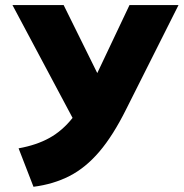

<svg xmlns="http://www.w3.org/2000/svg" viewBox="-20 -720 721 754"><path d="M111.5 13.5 53 -137.5Q123 -150 174 -178.2Q225 -206.5 265 -257L29 -700H230L362 -433L488.5 -700H681L475.5 -291Q424 -187.5 370 -124.2Q316 -61 253 -28.8Q190 3.5 111.5 13.5Z"/></svg>

Font: Geologica
Style: Bold
Weight: 700
Designer: Sindre Bremnes, Frode Helland
Foundry: Monokrom Skriftforlag AS
Version: Version 1.010; ttfautohint (v1.8.4.7-5d5b);gftools[0.9.28]